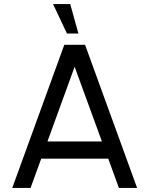

<svg xmlns="http://www.w3.org/2000/svg" viewBox="-20 -919 730 939"><path d="M294.5 -700H396L650.5 0H561.5L509.5 -143H181.5L129.5 0H40ZM212 -227H478.5L345 -592.5ZM239.5 -899H323.5L363.5 -755H307.5Z"/></svg>

Font: Urbanist Medium
Style: Regular
Weight: 500
Designer: Corey Hu
Foundry: Corey Hu
Version: Version 1.321; ttfautohint (v1.8.4.7-5d5b)